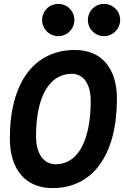

<svg xmlns="http://www.w3.org/2000/svg" viewBox="-20 -961 640 991"><path d="M250.5 9.8C460 9.8 583.5 -161.6 583.5 -451.7C583.5 -609.9 502.9 -703.1 367.2 -703.1C155.8 -703.1 30.8 -533.7 30.8 -247.1C30.8 -85.4 112.3 9.8 250.5 9.8ZM268.1 -113.3C204.1 -113.3 166 -167.5 166 -259.3C166 -460.9 234.4 -580.1 350.1 -580.1C411.6 -580.1 448.2 -527.8 448.2 -439.5C448.2 -234.4 381.3 -113.3 268.1 -113.3ZM280.8 -774.4C327.1 -774.4 363.8 -811.5 363.8 -857.9C363.8 -904.3 327.1 -940.9 280.8 -940.9C234.4 -940.9 197.3 -904.3 197.3 -857.9C197.3 -811.5 234.4 -774.4 280.8 -774.4ZM516.6 -774.4C562.5 -774.4 600.1 -811.5 600.1 -857.9C600.1 -904.3 563 -940.9 516.6 -940.9C470.7 -940.9 433.6 -904.3 433.6 -857.9C433.6 -811.5 470.7 -774.4 516.6 -774.4Z"/></svg>

Font: Cascadia Mono NF
Style: Bold Italic
Weight: 700
Italic angle: -10°
Monospace: yes
Designer: Aaron Bell
Foundry: Saja Typeworks
Version: Version 2404.023